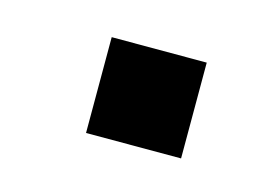

<svg xmlns="http://www.w3.org/2000/svg" viewBox="-36 -485 350 242"><g transform="rotate(15 139.0 -364.5)"><path d="M210.9 -426.8V-301.8H86.9V-426.8Z"/></g></svg>

Font: SolaimanLipi
Style: Normal
Weight: 400
Designer: Solaiman Karim
Foundry: Al Mamun Sumon
Version: Version 2.000